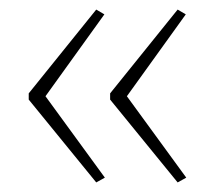

<svg xmlns="http://www.w3.org/2000/svg" viewBox="-20 -479 448 401"><path d="M40 -284 181 -459 198 -449 75 -278 199 -108 181 -98 40 -271ZM210 -284 351 -459 368 -449 245 -278 369 -108 351 -98 210 -271Z"/></svg>

Font: Noto Sans Lao UI ExtCond Thin
Style: Regular
Weight: 100
Width: 2
Designer: Monotype Design Team
Foundry: Monotype Imaging Inc.
Version: Version 2.000; ttfautohint (v1.8.4.7-5d5b)